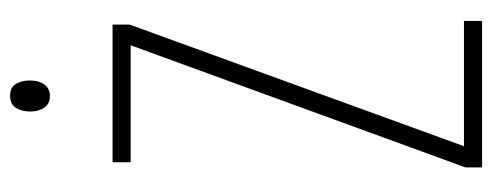

<svg xmlns="http://www.w3.org/2000/svg" viewBox="-310 -642 952 371"><g transform="rotate(-90 165.5 -456.0)"><path d="M311 0H28V-32L264 -679H38V-714H304V-681L69 -35H311ZM166 -912Q183 -912 189.5 -900.5Q196 -889 196 -874Q196 -856 188 -845.5Q180 -835 166 -835Q151 -835 143.5 -846Q136 -857 136 -873Q136 -889 143 -900.5Q150 -912 166 -912Z"/></g></svg>

Font: Noto Sans Gujarati UI ExtraCondensed ExtraLight
Style: Regular
Weight: 200
Width: 2
Designer: Jelle Bosma - Monotype Design Team, Universal Thirst
Foundry: Monotype Imaging Inc.
Version: Version 2.106; ttfautohint (v1.8.4.7-5d5b)